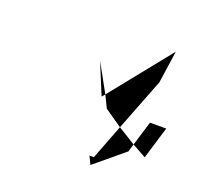

<svg xmlns="http://www.w3.org/2000/svg" viewBox="-94 -878 725 699"><g transform="rotate(20 268.5 -528.0)"><path d="M226 -650 276 -529 286 -541ZM286 -541 309 -494 377 -447 456 -650 474 -775ZM308 -312 323 -281 436 -375 445 -405 377 -447 325 -312ZM445 -405 499 -375 537 -500H474Z"/></g></svg>

Font: bitstorm
Style: excnobl
Weight: 400
Version: Version 0.2